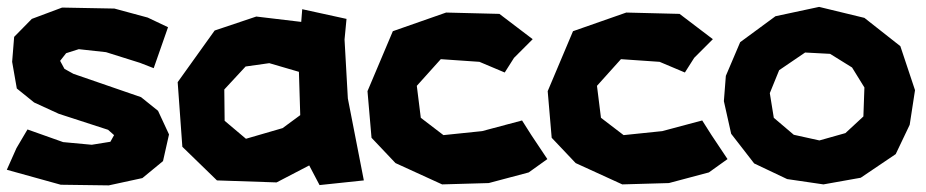

<svg xmlns="http://www.w3.org/2000/svg" viewBox="-21 -529 2714 563"><path d="M412.1 -477.5 314.5 -503.9 161.1 -506.8 72.3 -473.6 20.5 -420.9 14.6 -347.7 28.3 -269.5 79.1 -228.5 151.4 -195.3 295.9 -148.4 313.5 -132.8 302.7 -113.3 248 -104.5 164.1 -112.3 59.6 -149.4 27.3 -94.7 -1 -31.2 157.2 12.7 297.9 14.6 396.5 -6.8 457 -56.6 474.6 -134.8 442.4 -204.1 392.6 -244.1 194.3 -312.5 168 -327.1 155.3 -350.6 172.9 -373 210 -384.8 290 -376 389.6 -344.7 429.7 -329.1 471.7 -449.2Z M699.2 -334 768.6 -343.8 855.5 -318.4 859.4 -191.4 807.6 -153.3 700.2 -122.1 637.7 -174.8 636.7 -266.6ZM862.3 -464.8 730.5 -480.5 608.4 -439.5 500 -288.1 513.7 -98.6 615.2 0 790 5.9 885.7 -43.9 916 13.7 1045.9 0 999 -240.2 989.3 -413.1 995.1 -473.6 865.2 -502Z M1541 -414.1 1443.4 -488.3 1287.1 -492.2 1130.9 -437.5 1056.6 -261.7 1068.4 -125 1138.7 -50.8 1275.4 11.7 1412.1 7.8 1529.3 -23.4 1584 -62.5 1537.1 -132.8 1509.8 -175.8 1392.6 -144.5 1279.3 -132.8 1212.9 -183.6 1201.2 -277.3 1271.5 -355.5 1384.8 -347.7 1459 -316.4 1486.3 -359.4Z M2069.3 -414.1 1971.7 -488.3 1815.4 -492.2 1659.2 -437.5 1585 -261.7 1596.7 -125 1667 -50.8 1803.7 11.7 1940.4 7.8 2057.6 -23.4 2112.3 -62.5 2065.4 -132.8 2038.1 -175.8 1920.9 -144.5 1807.6 -132.8 1741.2 -183.6 1729.5 -277.3 1799.8 -355.5 1913.1 -347.7 1987.3 -316.4 2014.6 -359.4Z M2339.8 -375 2413.1 -371.1 2477.5 -331.1 2513.7 -272.5 2510.7 -187.5 2458 -138.7 2381.8 -117.2 2306.6 -133.8 2248 -183.6 2236.3 -255.9 2263.7 -323.2ZM2393.6 11.7 2502.9 -7.8 2605.5 -77.1 2646.5 -163.1 2662.1 -264.6 2619.1 -393.6 2513.7 -476.6 2380.9 -508.8 2252.9 -481.4 2149.4 -405.3 2107.4 -306.6 2101.6 -232.4 2123 -136.7 2190.4 -49.8 2287.1 -3.9Z"/></svg>

Font: MaokenAssortedSans-Lite
Style: Lite
Weight: 400
Version: Version 1.400